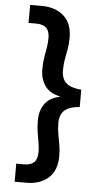

<svg xmlns="http://www.w3.org/2000/svg" viewBox="-63 -851 589 1060"><g transform="rotate(5 231.0 -321.0)"><path d="M125 169H60V69H103Q140 69 158.5 51.5Q177 34 177 -5Q177 -31 172.5 -57Q168 -83 163 -112.5Q158 -142 158 -179Q158 -233 184 -270.5Q210 -308 268 -320V-322Q210 -334 184 -372Q158 -410 158 -462Q158 -500 163 -529.5Q168 -559 172.5 -585Q177 -611 177 -637Q177 -676 158.5 -693.5Q140 -711 103 -711H60V-811H125Q200 -811 246.5 -770Q293 -729 293 -649Q293 -615 288 -587Q283 -559 277.5 -531Q272 -503 272 -467Q272 -440 281.5 -419Q291 -398 315 -385.5Q339 -373 382 -369V-273Q339 -270 315 -257Q291 -244 281.5 -223Q272 -202 272 -176Q272 -141 277.5 -112Q283 -83 288 -55Q293 -27 293 7Q293 87 246.5 128Q200 169 125 169Z"/></g></svg>

Font: DM Sans 10pt SemiBold
Style: Regular
Weight: 600
Version: Version 4.004;gftools[0.9.30]